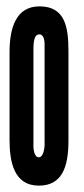

<svg xmlns="http://www.w3.org/2000/svg" viewBox="-20 -575 263 603"><path d="M195 -414C195 -491 184 -555 104 -555C30 -555 10 -487 10 -411V-136C10 -68 23 8 102 8C174 8 195 -49 195 -133ZM120 -126C121 -117 118 -81 102 -81C88 -81 84 -104 85 -126V-421C85 -448 89 -467 103 -467C119 -467 121 -446 120 -421Z"/></svg>

Font: League Gothic Condensed
Style: Regular
Weight: 400
Width: 3
Designer: Tyler Finck
Foundry: The League of Moveable Type
Version: Version 1.001;PS 001.001;hotconv 1.0.56;makeotf.lib2.0.21325